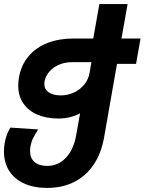

<svg xmlns="http://www.w3.org/2000/svg" viewBox="-52 -745 710 942"><path d="M-32.5 -1.5Q-32.5 -25.5 -28.5 -46Q-21 -87 -1 -119L135 -110Q118.5 -83.5 110 -66.2Q101.5 -49 97.5 -27Q95.5 -16.5 95.5 -4.5Q95.5 31.5 117.8 50.2Q140 69 180 69Q233.5 69 271.2 29.2Q309 -10.5 321.5 -80.5L341 -189Q293.5 -163.5 233.5 -163.5Q177 -163.5 132.8 -182Q88.5 -200.5 63 -237Q37.5 -273.5 37.5 -325Q37.5 -345.5 41 -365Q52 -427 89 -470Q126 -513 182 -534.5Q238 -556 306.5 -556H405.5L435.5 -725H574L544 -556H637.5L615.5 -431.5H522L459 -72.5Q445 7.5 407 63.5Q369 119.5 311 148.2Q253 177 179.5 177Q114 177 66.2 155.2Q18.5 133.5 -7 93.2Q-32.5 53 -32.5 -1.5ZM387 -385 396.5 -440H301.5Q266.5 -440 237.5 -427.5Q208.5 -415 189.8 -393.2Q171 -371.5 166.5 -345Q165.5 -337 165.5 -333Q165.5 -307 187.2 -292Q209 -277 246.5 -277Q281 -277 311.2 -291.2Q341.5 -305.5 361.5 -330.2Q381.5 -355 387 -385Z"/></svg>

Font: JuliaMono ExtraBoldItalic
Style: Regular
Weight: 800
Italic angle: -9°
Monospace: yes
Designer: cormullion
Foundry: corm
Version: Version 0.049; ttfautohint (v1.8.4)